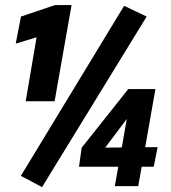

<svg xmlns="http://www.w3.org/2000/svg" viewBox="-20 -744 684 769"><path d="M148.4 5.4 567.4 -677.7 477.1 -720.7 63.5 -39.6ZM83 -338.4H198.7L266.6 -723.6H200.2L64 -677.7L43 -569.3L126.5 -594.7ZM439.9 1.5H533.7L547.4 -76.2H595.7L611.3 -154.8L561.5 -154.3L602.5 -387.2H493.7L307.1 -152.3L296.4 -76.2H453.6ZM401.4 -152.8 487.8 -267.6 467.8 -153.3Z"/></svg>

Font: Roboto Flex Super Cond Black
Style: Italic
Weight: 900
Width: 3
Italic angle: -10°
Designer: Berlow after Robertson
Foundry: Google
Version: Version 3.200;Glyphs 3.3 (3311)